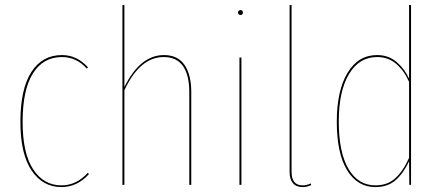

<svg xmlns="http://www.w3.org/2000/svg" viewBox="-20 -752 1792 781"><path d="M338 -478 333 -473Q291 -520 232 -520Q156 -520 114 -453.5Q72 -387 72 -256Q72 -128 115 -63Q158 2 230 2Q291 2 337 -49L342 -44Q294 9 230 9Q154 9 108.5 -58.5Q63 -126 63 -256Q63 -390 107.5 -459Q152 -528 232 -528Q293 -528 338 -478Z M758 -378V0H750V-378Q750 -446 724.5 -483Q699 -520 646 -520Q549 -520 486 -385V0H478V-731L486 -732V-398Q550 -528 647 -528Q703 -528 730.5 -488Q758 -448 758 -378Z M968 -701Q968 -691 958 -691Q954 -691 951 -694Q948 -697 948 -701Q948 -705 951 -708Q954 -711 958 -711Q968 -711 968 -701ZM962 0H954V-518H962Z M1158 -53V-731L1166 -732V-53Q1166 2 1211 2Q1228 2 1244 -6L1246 1Q1228 9 1211 9Q1185 9 1171.5 -7Q1158 -23 1158 -53Z M1652 -731V0H1645L1644 -96Q1621 -47 1589 -19Q1557 9 1507 9Q1434 9 1392 -59.5Q1350 -128 1350 -257Q1350 -383 1393.5 -455.5Q1437 -528 1514 -528Q1560 -528 1593 -500Q1626 -472 1644 -432V-732ZM1644 -110V-419Q1625 -463 1592.5 -491.5Q1560 -520 1514 -520Q1441 -520 1399.5 -450.5Q1358 -381 1358 -258Q1358 -132 1397.5 -65Q1437 2 1507 2Q1556 2 1588 -27Q1620 -56 1644 -110Z"/></svg>

Font: Fira Sans Compressed Eight
Style: Regular
Weight: 100
Width: 1
Designer: bBox Type GmbH & Carrois Corporate GbR & Edenspiekermann AG
Foundry: bBox Type GmbH & Carrois Corporate GbR & Edenspiekermann AG
Version: Version 4.301